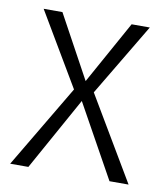

<svg xmlns="http://www.w3.org/2000/svg" viewBox="-65 -579 550 634"><g transform="rotate(10 209.5 -261.5)"><path d="M408 0H344L208 -245L72 0H11L176 -278L31 -523H94L209 -312L326 -523H387L242 -280Z"/></g></svg>

Font: Fira Sans Condensed Light
Style: Regular
Weight: 300
Width: 3
Designer: bBox Type GmbH & Carrois Corporate GbR & Edenspiekermann AG
Foundry: bBox Type GmbH & Carrois Corporate GbR & Edenspiekermann AG
Version: Version 4.301